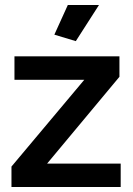

<svg xmlns="http://www.w3.org/2000/svg" viewBox="-20 -750 533 770"><path d="M284 -585 198 -611 252 -730H377ZM26 -82 318 -430H38V-524H459V-442L169 -94H464V0H26Z"/></svg>

Font: Oxford Sans
Style: Bold
Weight: 700
Designer: Matt McInerney, Pablo Impallari, Rodrigo Fuenzalida
Foundry: Matt McInerney, Pablo Impallari, Rodrigo Fuenzalida
Version: Version 3.000g; ttfautohint (v1.5) -l 8 -r 28 -G 28 -x 14 -D